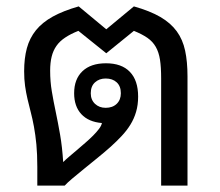

<svg xmlns="http://www.w3.org/2000/svg" viewBox="-20 -578 684 598"><path d="M356.4 -287.6Q356.4 -309.6 343.5 -321.5Q330.6 -333.5 309.1 -333.5Q289.1 -333.5 275.9 -321.5Q262.7 -309.6 262.7 -287.6Q262.7 -267.1 275.9 -254.6Q289.1 -242.2 309.1 -242.2Q330.6 -242.2 343.5 -254.6Q356.4 -267.1 356.4 -287.6ZM55.2 -356Q55.2 -396.5 63.7 -428Q72.3 -459.5 92 -483.9Q111.8 -508.3 144.5 -526.4Q177.2 -544.4 225.1 -558.1L311 -486.8L397 -558.1Q447.3 -543.9 479.5 -525.1Q511.7 -506.3 530.5 -480.5Q549.3 -454.6 556.6 -420.2Q564 -385.7 564 -339.8V0H481.9V-334Q481.9 -368.7 478.3 -392.1Q474.6 -415.5 465.1 -432.1Q455.6 -448.7 439 -460.2Q422.4 -471.7 397 -481.9L311 -412.1L224.1 -481.9Q199.7 -472.2 182.9 -460.9Q166 -449.7 155.8 -435.1Q145.5 -420.4 140.9 -401.6Q136.2 -382.8 136.2 -357.9Q136.2 -324.2 141.4 -293.5Q146.5 -262.7 153.6 -229.5Q160.6 -196.3 167.2 -158.4Q173.8 -120.6 176.8 -73.2Q184.1 -80.6 195.6 -90.3Q207 -100.1 219.7 -110.8Q232.4 -121.6 245.6 -133.1Q258.8 -144.5 269.8 -155.5Q280.8 -166.5 288.3 -176.5Q295.9 -186.5 297.4 -194.8Q255.9 -198.2 233.4 -222.4Q210.9 -246.6 210.9 -287.6Q210.9 -331.5 236.8 -356.2Q262.7 -380.9 310.1 -380.9Q358.9 -380.9 384.5 -354.2Q410.2 -327.6 410.2 -277.3Q410.2 -251 403.8 -229.5Q397.5 -208 386 -189.5Q374.5 -170.9 358.6 -154.1Q342.8 -137.2 323.7 -120.1Q305.7 -104 283.9 -86.4Q262.2 -68.8 242.2 -52.5Q222.2 -36.1 205.8 -22.5Q189.5 -8.8 181.6 0H96.2V-58.1Q96.2 -97.7 93.3 -128.2Q90.3 -158.7 85.7 -183.6Q81.1 -208.5 75.7 -229Q70.3 -249.5 65.7 -269.5Q61 -289.6 58.1 -310.3Q55.2 -331.1 55.2 -356Z"/></svg>

Font: Noboto
Style: Regular
Weight: 400
Designer: Google
Version: Version 2.001101; 2014